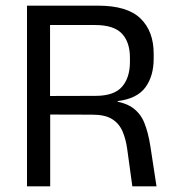

<svg xmlns="http://www.w3.org/2000/svg" viewBox="-20 -659 616 679"><path d="M448 0 430 -131Q425 -168 413 -195.2Q401 -222.5 376.2 -238Q351.5 -253.5 306 -253.5L132.5 -254V-319.5L318 -320Q383.5 -320 411.5 -352.2Q439.5 -384.5 439.5 -440V-455Q439.5 -510 411 -540.2Q382.5 -570.5 316 -570.5H130V-639H327Q430 -639 476.8 -593.8Q523.5 -548.5 523.5 -469V-452Q523.5 -389.5 494 -349.8Q464.5 -310 396 -301.5V-291.5L360.5 -304Q416 -300 446.2 -279.8Q476.5 -259.5 490.5 -224.5Q504.5 -189.5 512 -140.5L533.5 0ZM75.5 0V-639H157V-297.5L157.5 -266V0Z"/></svg>

Font: Anek Telugu
Style: Regular
Weight: 400
Designer: Omkar Bhoir (Telugu), Yesha Goshar (Latin)
Foundry: Ek Type
Version: Version 1.003